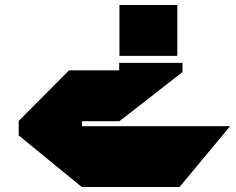

<svg xmlns="http://www.w3.org/2000/svg" viewBox="-20 -550 947 770"><path d="M309 200V-44H902V-43L700 200ZM55 -64V-65L257 -268H458V-64ZM308 200 55 -7V-64H309V200ZM458 -64V-298H712V-261L459 -64ZM459 -326V-530H691V-326Z"/></svg>

Font: Foldit Black
Style: Regular
Weight: 900
Version: Version 1.003